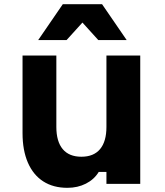

<svg xmlns="http://www.w3.org/2000/svg" viewBox="-20 -881 790 920"><path d="M652 -615V0H490V-57H453Q431 -21 391.5 -1Q352 19 303 19Q235 19 187 -12Q139 -43 113.5 -102Q88 -161 88 -243V-615H250V-273Q250 -203 280.5 -166.5Q311 -130 370 -130Q429 -130 459.5 -166.5Q490 -203 490 -273V-615ZM163 -689 281 -861H469L587 -689H451L326 -827H424L299 -689Z"/></svg>

Font: Martian Mono SemiExpanded SemiExpanded
Style: Bold
Weight: 700
Width: 6
Monospace: yes
Version: Version 1.000